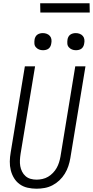

<svg xmlns="http://www.w3.org/2000/svg" viewBox="-20 -1138 565 1166"><path d="M202 8Q174 8 147.5 2Q121 -4 100 -19Q79 -34 65.5 -56Q52 -78 45.5 -104Q39 -130 39.5 -157.5Q40 -185 45 -213L131 -735H193L105 -204Q102 -185 101 -166Q100 -147 103 -129.5Q106 -112 114 -96Q122 -80 135 -68.5Q148 -57 165.5 -52Q183 -47 202 -47Q219 -47 237.5 -51Q256 -55 272 -64.5Q288 -74 301.5 -88Q315 -102 324 -118Q333 -134 338.5 -151.5Q344 -169 347 -186L437 -735H499L407 -177Q403 -153 395 -129Q387 -105 373.5 -83Q360 -61 341 -43Q322 -25 299 -13Q276 -1 251 3.5Q226 8 202 8ZM441 -833Q428 -833 417 -837.5Q406 -842 398 -851Q390 -860 389 -872.5Q388 -885 390 -898Q391 -906 395.5 -914.5Q400 -923 407.5 -928Q415 -933 423.5 -935Q432 -937 440 -937Q453 -937 464.5 -932.5Q476 -928 483.5 -919Q491 -910 492.5 -897.5Q494 -885 491 -872Q490 -864 485.5 -855.5Q481 -847 474 -842Q467 -837 458 -835Q449 -833 441 -833ZM241 -833Q228 -833 217 -837.5Q206 -842 198 -851Q190 -860 189 -872.5Q188 -885 190 -898Q191 -906 195.5 -914.5Q200 -923 207.5 -928Q215 -933 223.5 -935Q232 -937 240 -937Q253 -937 264.5 -932.5Q276 -928 283.5 -919Q291 -910 292.5 -897.5Q294 -885 291 -872Q290 -864 285.5 -855.5Q281 -847 274 -842Q267 -837 258 -835Q249 -833 241 -833ZM225 -1062 224 -1118H524L525 -1062Z"/></svg>

Font: Iosevka SS18 Light
Style: Italic
Weight: 300
Italic angle: -9°
Monospace: yes
Designer: Belleve Invis
Foundry: Belleve Invis
Version: Version 25.1.1; ttfautohint (v1.8.4)